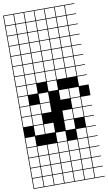

<svg xmlns="http://www.w3.org/2000/svg" viewBox="-133 -1065 804 1432"><g transform="rotate(-10 269.0 -349.0)"><path d="M0 307.7V-1004.8H538.5V-1000H466.3V-927.9H538.5V-923.1H466.3V-851H538.5V-846.2H466.3V-774H538.5V-769.2H466.3V-697.1H538.5V-692.3H466.3V-620.2H538.5V-615.4H466.3V-543.3H538.5V-538.5H466.3V-466.3H538.5V-461.5H466.3V-389.4H538.5V-307.7H466.3V-235.6H538.5V-230.8H466.3V-158.7H538.5V-153.8H466.3V-81.7H538.5V-76.9H466.3V-4.8H538.5V0H466.3V72.1H538.5V76.9H466.3V149H538.5V153.8H466.3V226H538.5V230.8H466.3V302.9H538.5V307.7ZM389.4 -927.9H461.5V-1000H389.4ZM312.5 -927.9H384.6V-1000H312.5ZM235.6 -927.9H307.7V-1000H235.6ZM158.7 -927.9H230.8V-1000H158.7ZM81.7 -927.9H153.8V-1000H81.7ZM4.8 -927.9H76.9V-1000H4.8ZM158.7 -851H230.8V-923.1H158.7ZM235.6 -851H307.7V-923.1H235.6ZM81.7 -851H153.8V-923.1H81.7ZM4.8 -851H76.9V-923.1H4.8ZM389.4 -851H461.5V-923.1H389.4ZM312.5 -851H384.6V-923.1H312.5ZM81.7 -774H153.8V-846.2H81.7ZM158.7 -774H230.8V-846.2H158.7ZM235.6 -774H307.7V-846.2H235.6ZM312.5 -774H384.6V-846.2H312.5ZM4.8 -774H76.9V-846.2H4.8ZM389.4 -774H461.5V-846.2H389.4ZM158.7 -697.1H230.8V-769.2H158.7ZM389.4 -697.1H461.5V-769.2H389.4ZM81.7 -697.1H153.8V-769.2H81.7ZM235.6 -697.1H307.7V-769.2H235.6ZM4.8 -697.1H76.9V-769.2H4.8ZM312.5 -697.1H384.6V-769.2H312.5ZM235.6 -620.2H307.7V-692.3H235.6ZM389.4 -620.2H461.5V-692.3H389.4ZM81.7 -620.2H153.8V-692.3H81.7ZM4.8 -620.2H76.9V-692.3H4.8ZM312.5 -620.2H384.6V-692.3H312.5ZM158.7 -620.2H230.8V-692.3H158.7ZM389.4 -543.3H461.5V-615.4H389.4ZM235.6 -543.3H307.7V-615.4H235.6ZM81.7 -543.3H153.8V-615.4H81.7ZM312.5 -543.3H384.6V-615.4H312.5ZM4.8 -543.3H76.9V-615.4H4.8ZM158.7 -543.3H230.8V-615.4H158.7ZM389.4 -466.3H461.5V-538.5H389.4ZM312.5 -466.3H384.6V-538.5H312.5ZM4.8 -466.3H76.9V-538.5H4.8ZM235.6 -466.3H307.7V-538.5H235.6ZM158.7 -466.3H230.8V-538.5H158.7ZM81.7 -466.3H153.8V-538.5H81.7ZM235.6 -389.4H307.7V-461.5H235.6ZM81.7 -389.4H153.8V-461.5H81.7ZM4.8 -389.4H76.9V-461.5H4.8ZM312.5 -312.5H384.6V-384.6H312.5ZM158.7 -312.5H230.8V-384.6H158.7ZM389.4 -312.5H461.5V-384.6H389.4ZM76.9 -384.6H4.8V-312.5H76.9ZM4.8 -235.6H76.9V-307.7H4.8ZM158.7 -235.6H230.8V-307.7H158.7ZM389.4 -235.6H461.5V-307.7H389.4ZM81.7 -235.6H153.8V-307.7H81.7ZM4.8 -158.7H76.9V-230.8H4.8ZM81.7 -158.7H153.8V-230.8H81.7ZM389.4 -158.7H461.5V-230.8H389.4ZM312.5 -158.7H384.6V-230.8H312.5ZM81.7 -81.7H153.8V-153.8H81.7ZM312.5 -81.7H384.6V-153.8H312.5ZM158.7 -81.7H230.8V-153.8H158.7ZM235.6 -4.8H307.7V-76.9H235.6ZM4.8 -4.8H76.9V-76.9H4.8ZM389.4 -4.8H461.5V-76.9H389.4ZM235.6 72.1H307.7V0H235.6ZM81.7 72.1H153.8V0H81.7ZM312.5 72.1H384.6V0H312.5ZM158.7 72.1H230.8V0H158.7ZM389.4 72.1H461.5V0H389.4ZM4.8 72.1H76.9V0H4.8ZM235.6 149H307.7V76.9H235.6ZM389.4 149H461.5V76.9H389.4ZM158.7 149H230.8V76.9H158.7ZM312.5 149H384.6V76.9H312.5ZM4.8 149H76.9V76.9H4.8ZM81.7 149H153.8V76.9H81.7ZM158.7 226H230.8V153.8H158.7ZM389.4 226H461.5V153.8H389.4ZM312.5 226H384.6V153.8H312.5ZM4.8 226H76.9V153.8H4.8ZM81.7 226H153.8V153.8H81.7ZM235.6 226H307.7V153.8H235.6ZM4.8 302.9H76.9V230.8H4.8ZM389.4 302.9H461.5V230.8H389.4ZM312.5 302.9H384.6V230.8H312.5ZM235.6 302.9H307.7V230.8H235.6ZM81.7 302.9H153.8V230.8H81.7ZM158.7 302.9H230.8V230.8H158.7Z"/></g></svg>

Font: Jacquarda Bastarda 9 Charted
Style: Regular
Weight: 400
Designer: Sarah Cadigan-Fried
Version: Version 1.000; ttfautohint (v1.8.4.7-5d5b)